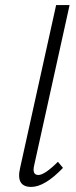

<svg xmlns="http://www.w3.org/2000/svg" viewBox="-20 -731 300 756"><path d="M103 5Q42 5 59 -69L201 -711H254L115 -82Q105 -42 131 -42Q156 -42 208 -94L228 -70Q156 5 103 5Z"/></svg>

Font: EauTestInfant Semilight
Style: Italic
Weight: 300
Italic angle: -12°
Designer: Christian Thalmann (Catharsis Fonts)
Version: Version 0.001;PS 000.001;hotconv 1.0.88;makeotf.lib2.5.64775